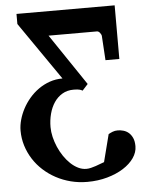

<svg xmlns="http://www.w3.org/2000/svg" viewBox="-60 -719 765 998"><g transform="rotate(-5 323.0 -220.0)"><path d="M576.2 -391.1H503.9L496.1 -517.1Q496.1 -521 493.9 -525.6Q491.7 -530.3 488.5 -534.4Q485.4 -538.6 481.2 -541.3Q477.1 -543.9 473.1 -543.9H220.2L400.9 -275.9L371.6 -243.7Q367.7 -246.6 357.4 -249.8Q347.2 -252.9 325.2 -252.9Q291.5 -252.9 266.1 -237.8Q240.7 -222.7 223.6 -197.3Q206.5 -171.9 197.8 -138.7Q189 -105.5 189 -69.3Q189 -44.4 195.3 -17.6Q201.7 9.3 212.9 35.2Q224.1 61 239.7 84.2Q255.4 107.4 273.9 125Q292.5 142.6 313.2 152.8Q334 163.1 356 163.1Q367.7 163.1 380.4 159.9Q393.1 156.7 405.5 152.6Q418 148.4 429.4 143.8Q440.9 139.2 450.2 136.2L486.8 -6.8Q496.1 -12.2 508.1 -17.1Q520 -22 535.6 -22Q549.3 -22 564.5 -17.8Q579.6 -13.7 591.8 -3.4Q604 6.8 612.1 24.2Q620.1 41.5 620.1 67.9Q620.1 99.6 599.9 128.9Q579.6 158.2 543.9 180.9Q508.3 203.6 459.7 217.3Q411.1 231 355 231Q310.5 231 269.5 220.5Q228.5 210 192.6 190.7Q156.7 171.4 127.2 144.5Q97.7 117.7 76.7 84.7Q55.7 51.8 43.9 13.9Q32.2 -23.9 32.2 -64.5Q32.2 -91.8 40.3 -120.8Q48.3 -149.9 63.2 -178Q78.1 -206.1 99.4 -231Q120.6 -255.9 147.5 -274.9Q174.3 -293.9 205.8 -304.9Q237.3 -315.9 272.9 -315.9L64 -618.2V-670.9H576.2Z"/></g></svg>

Font: Charis SIL Phon
Style: Bold
Weight: 700
Foundry: SIL International
Version: Version 5.000